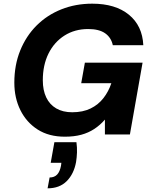

<svg xmlns="http://www.w3.org/2000/svg" viewBox="-20 -732 825 1045"><path d="M333 12Q246 12 185 -27Q124 -66 91 -132.5Q58 -199 58 -282Q58 -378 90 -457Q122 -536 179 -593Q236 -650 313.5 -681Q391 -712 482 -712Q608 -712 681.5 -652Q755 -592 760 -486H594Q585 -528 552 -551Q519 -574 460 -574Q387 -574 331 -538.5Q275 -503 244 -440.5Q213 -378 213 -295Q213 -241 231.5 -202Q250 -163 286 -142Q322 -121 373 -121Q431 -121 473 -141.5Q515 -162 543 -198Q571 -234 586 -279H422L442 -391H756L687 0H551V-81Q525 -51 493 -30Q461 -9 422 1.5Q383 12 333 12ZM239 293 250 234Q276 234 291 218Q306 202 312 170L314 154H256L276 42H396Q400 71 399 98Q398 125 394 150Q382 215 343 254Q304 293 239 293Z"/></svg>

Font: DM Sans 24pt Black
Style: Italic
Weight: 900
Italic angle: -10°
Designer: Colophon Foundry, Jonny Pinhorn
Foundry: Colophon Foundry
Version: Version 4.004;gftools[0.9.30]